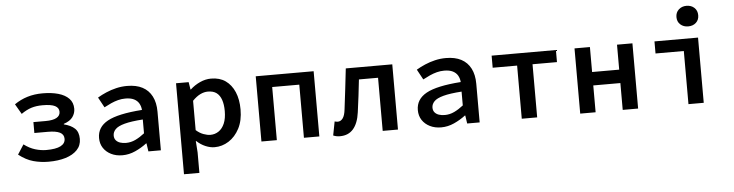

<svg xmlns="http://www.w3.org/2000/svg" viewBox="-52 -991 5504 1440"><g transform="rotate(-5 2700.0 -271.0)"><path d="M279 12Q220 12 165 -3Q110 -18 55 -61L102 -134Q143 -103 186 -90Q229 -77 269 -77Q342 -77 377.5 -95.5Q413 -114 413 -149Q413 -182 383 -197Q353 -212 293 -212H191V-294H283Q338 -294 365.5 -309.5Q393 -325 393 -354Q393 -384 364 -399Q335 -414 270 -414Q223 -414 186 -402.5Q149 -391 109 -363L65 -439Q111 -471 163.5 -487Q216 -503 278 -503Q345 -503 396 -488.5Q447 -474 476 -444Q505 -414 505 -367Q505 -334 485 -305.5Q465 -277 417 -261V-257Q470 -244 498.5 -217Q527 -190 527 -138Q527 -89 495 -55.5Q463 -22 407.5 -5Q352 12 279 12Z M835 12Q787 12 750 -6.5Q713 -25 692 -57Q671 -89 671 -132Q671 -214 749.5 -257.5Q828 -301 1010 -314Q1008 -341 995.5 -363Q983 -385 958 -397.5Q933 -410 893 -410Q865 -410 838 -403Q811 -396 784.5 -384Q758 -372 732 -358L690 -435Q720 -453 756 -468.5Q792 -484 832 -493.5Q872 -503 914 -503Q983 -503 1029.5 -478.5Q1076 -454 1100.5 -406.5Q1125 -359 1125 -291V0H1031L1022 -61H1019Q980 -31 932.5 -9.5Q885 12 835 12ZM870 -78Q907 -78 941.5 -94.5Q976 -111 1010 -138V-242Q922 -236 872 -222.5Q822 -209 802 -188Q782 -167 782 -141Q782 -119 794 -105Q806 -91 825.5 -84.5Q845 -78 870 -78Z M1282 194V-491H1377L1386 -435H1389Q1421 -465 1462.5 -484Q1504 -503 1546 -503Q1611 -503 1655 -472Q1699 -441 1723 -385Q1747 -329 1747 -253Q1747 -169 1716 -110Q1685 -51 1635.5 -19.5Q1586 12 1529 12Q1496 12 1460.5 -3Q1425 -18 1395 -46H1392L1398 40V194ZM1505 -83Q1540 -83 1568 -102Q1596 -121 1612 -158.5Q1628 -196 1628 -252Q1628 -301 1616 -336Q1604 -371 1579.5 -389.5Q1555 -408 1514 -408Q1486 -408 1457 -394Q1428 -380 1398 -349V-128Q1425 -104 1454 -93.5Q1483 -83 1505 -83Z M1882 0V-491H2318V0H2202V-400H1998V0Z M2473 12Q2458 12 2446 9.5Q2434 7 2422 2L2442 -102Q2447 -101 2453 -99.5Q2459 -98 2465 -98Q2488 -98 2503.5 -119Q2519 -140 2524 -186Q2534 -262 2542.5 -338.5Q2551 -415 2560 -491H2910V0H2795V-400H2651Q2644 -339 2637 -277.5Q2630 -216 2621 -155Q2610 -73 2573 -30.5Q2536 12 2473 12Z M3235 12Q3187 12 3150 -6.5Q3113 -25 3092 -57Q3071 -89 3071 -132Q3071 -214 3149.5 -257.5Q3228 -301 3410 -314Q3408 -341 3395.5 -363Q3383 -385 3358 -397.5Q3333 -410 3293 -410Q3265 -410 3238 -403Q3211 -396 3184.5 -384Q3158 -372 3132 -358L3090 -435Q3120 -453 3156 -468.5Q3192 -484 3232 -493.5Q3272 -503 3314 -503Q3383 -503 3429.5 -478.5Q3476 -454 3500.5 -406.5Q3525 -359 3525 -291V0H3431L3422 -61H3419Q3380 -31 3332.5 -9.5Q3285 12 3235 12ZM3270 -78Q3307 -78 3341.5 -94.5Q3376 -111 3410 -138V-242Q3322 -236 3272 -222.5Q3222 -209 3202 -188Q3182 -167 3182 -141Q3182 -119 3194 -105Q3206 -91 3225.5 -84.5Q3245 -78 3270 -78Z M3842 0V-400H3658V-491H4142V-400H3958V0Z M4282 0V-491H4398V-303H4602V-491H4718V0H4602V-202H4398V0Z M5097 0V-400H4884V-491H5212V0ZM5146 -581Q5111 -581 5087.5 -602Q5064 -623 5064 -658Q5064 -693 5087.5 -714.5Q5111 -736 5146 -736Q5182 -736 5205 -714.5Q5228 -693 5228 -658Q5228 -623 5205 -602Q5182 -581 5146 -581Z"/></g></svg>

Font: Source Code Pro SemiBold
Style: Regular
Weight: 600
Monospace: yes
Designer: Paul D. Hunt, Teo Tuominen
Foundry: Adobe Systems Incorporated
Version: Version 1.018;hotconv 1.0.116;makeotfexe 2.5.65601